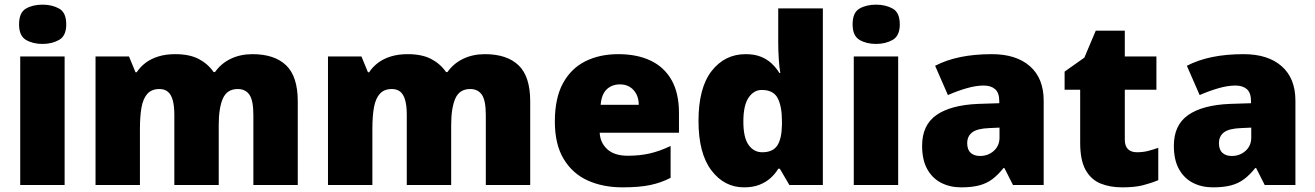

<svg xmlns="http://www.w3.org/2000/svg" viewBox="-20 -796 5657 826"><path d="M258 -553V0H67V-553ZM163 -776Q204 -776 234.5 -759Q265 -742 265 -691Q265 -642 234.5 -624.5Q204 -607 163 -607Q121 -607 91.5 -624.5Q62 -642 62 -691Q62 -742 91.5 -759Q121 -776 163 -776Z M1066 -563Q1161 -563 1211 -515Q1261 -467 1261 -360V0H1070V-301Q1070 -364 1053 -388.5Q1036 -413 1003 -413Q957 -413 939 -372.5Q921 -332 921 -258V0H730V-301Q730 -341 723 -365.5Q716 -390 702 -401.5Q688 -413 666 -413Q633 -413 614.5 -393Q596 -373 589 -335Q582 -297 582 -242V0H391V-553H535L563 -485H568Q583 -508 606 -525.5Q629 -543 661 -553Q693 -563 734 -563Q795 -563 834.5 -542.5Q874 -522 899 -486H905Q931 -523 972.5 -543Q1014 -563 1066 -563Z M2066 -563Q2161 -563 2211 -515Q2261 -467 2261 -360V0H2070V-301Q2070 -364 2053 -388.5Q2036 -413 2003 -413Q1957 -413 1939 -372.5Q1921 -332 1921 -258V0H1730V-301Q1730 -341 1723 -365.5Q1716 -390 1702 -401.5Q1688 -413 1666 -413Q1633 -413 1614.5 -393Q1596 -373 1589 -335Q1582 -297 1582 -242V0H1391V-553H1535L1563 -485H1568Q1583 -508 1606 -525.5Q1629 -543 1661 -553Q1693 -563 1734 -563Q1795 -563 1834.5 -542.5Q1874 -522 1899 -486H1905Q1931 -523 1972.5 -543Q2014 -563 2066 -563Z M2640 -563Q2721 -563 2779.5 -535Q2838 -507 2869.5 -451Q2901 -395 2901 -310V-225H2560Q2562 -182 2592.5 -154Q2623 -126 2681 -126Q2733 -126 2776 -136Q2819 -146 2865 -168V-31Q2825 -10 2777.5 0Q2730 10 2658 10Q2574 10 2508.5 -19.5Q2443 -49 2405 -112Q2367 -175 2367 -273Q2367 -373 2401.5 -437Q2436 -501 2497.5 -532Q2559 -563 2640 -563ZM2647 -433Q2613 -433 2590.5 -412Q2568 -391 2564 -345H2728Q2728 -370 2718.5 -389.5Q2709 -409 2691 -421Q2673 -433 2647 -433Z M3181 10Q3096 10 3040.5 -63Q2985 -136 2985 -276Q2985 -418 3041.5 -490.5Q3098 -563 3188 -563Q3225 -563 3252 -552.5Q3279 -542 3299 -523.5Q3319 -505 3333 -482H3337Q3333 -503 3330.5 -540Q3328 -577 3328 -612V-760H3520V0H3376L3335 -70H3328Q3315 -48 3295 -30Q3275 -12 3247 -1Q3219 10 3181 10ZM3259 -141Q3305 -141 3324 -170Q3343 -199 3344 -259V-274Q3344 -339 3325.5 -374Q3307 -409 3257 -409Q3223 -409 3200.5 -376Q3178 -343 3178 -273Q3178 -204 3200.5 -172.5Q3223 -141 3259 -141Z M3844 -553V0H3653V-553ZM3749 -776Q3790 -776 3820.5 -759Q3851 -742 3851 -691Q3851 -642 3820.5 -624.5Q3790 -607 3749 -607Q3707 -607 3677.5 -624.5Q3648 -642 3648 -691Q3648 -742 3677.5 -759Q3707 -776 3749 -776Z M4247 -563Q4352 -563 4411 -511Q4470 -459 4470 -363V0H4338L4301 -73H4297Q4274 -44 4249.5 -25.5Q4225 -7 4193 1.5Q4161 10 4115 10Q4067 10 4029 -9.5Q3991 -29 3969 -68.5Q3947 -108 3947 -169Q3947 -258 4008.5 -301Q4070 -344 4187 -349L4279 -352V-360Q4279 -397 4261 -412.5Q4243 -428 4212 -428Q4179 -428 4139 -416.5Q4099 -405 4058 -387L4003 -513Q4051 -538 4111.5 -550.5Q4172 -563 4247 -563ZM4236 -245Q4184 -243 4162.5 -226.5Q4141 -210 4141 -180Q4141 -152 4156 -138.5Q4171 -125 4196 -125Q4231 -125 4255.5 -147Q4280 -169 4280 -204V-247Z M4871 -141Q4897 -141 4918.5 -146.5Q4940 -152 4963 -160V-21Q4932 -8 4897 1Q4862 10 4808 10Q4754 10 4713.5 -7Q4673 -24 4650 -65.5Q4627 -107 4627 -182V-410H4560V-488L4645 -548L4694 -664H4819V-553H4955V-410H4819V-195Q4819 -168 4832.5 -154.5Q4846 -141 4871 -141Z M5330 -563Q5435 -563 5494 -511Q5553 -459 5553 -363V0H5421L5384 -73H5380Q5357 -44 5332.5 -25.5Q5308 -7 5276 1.5Q5244 10 5198 10Q5150 10 5112 -9.5Q5074 -29 5052 -68.5Q5030 -108 5030 -169Q5030 -258 5091.5 -301Q5153 -344 5270 -349L5362 -352V-360Q5362 -397 5344 -412.5Q5326 -428 5295 -428Q5262 -428 5222 -416.5Q5182 -405 5141 -387L5086 -513Q5134 -538 5194.5 -550.5Q5255 -563 5330 -563ZM5319 -245Q5267 -243 5245.5 -226.5Q5224 -210 5224 -180Q5224 -152 5239 -138.5Q5254 -125 5279 -125Q5314 -125 5338.5 -147Q5363 -169 5363 -204V-247Z"/></svg>

Font: Noto Sans Devanagari Black
Style: Regular
Weight: 900
Version: Version 2.003